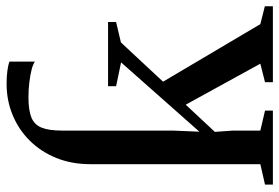

<svg xmlns="http://www.w3.org/2000/svg" viewBox="-156 -712 868 597"><g transform="rotate(-90 278.5 -414.0)"><path d="M2.5 0V-24.5L66 -39V-567.5Q66 -626 85.5 -673.8Q105 -721.5 139.2 -756Q173.5 -790.5 218.8 -809.2Q264 -828 316 -828Q339 -828 357 -825.5Q375 -823 385 -819V-740Q376.5 -746 360 -750.2Q343.5 -754.5 321.2 -757.2Q299 -760 274 -760Q234 -760 211.5 -751Q189 -742 179.8 -719.5Q170.5 -697 170.5 -655.5V-311L167 -228.5L382.5 -472L308.5 -487.5V-512.5H508V-487.5L444.5 -472.5L322.5 -341.5L501.5 -39L557 -25V0H321V-24.5L378.5 -39L251 -271L166.5 -180.5L170.5 -124V-39L232.5 -24.5V0Z"/></g></svg>

Font: Merriweather 120pt Medium
Style: Regular
Weight: 500
Version: Version 2.100